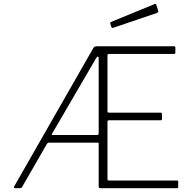

<svg xmlns="http://www.w3.org/2000/svg" viewBox="-20 -984 1004 1004"><path d="M912 -33V-7Q912 0 905 0H505Q500 0 498 -2Q496 -4 496 -10V-233Q496 -238 491 -238H237Q229 -238 225 -231L96 -7Q92 0 84 0H59Q55 0 53.5 -2.5Q52 -5 54 -9L467 -731Q473 -742 485 -742H890Q897 -742 897 -735V-709Q897 -705 895.5 -703.5Q894 -702 889 -702H551Q546 -702 544 -700.5Q542 -699 542 -693V-402Q542 -398 544 -396.5Q546 -395 551 -395H820Q827 -395 827 -388V-362Q827 -358 825.5 -356.5Q824 -355 819 -355H551Q546 -355 544 -353.5Q542 -352 542 -346V-49Q542 -43 544 -41.5Q546 -40 551 -40H904Q909 -40 910.5 -38.5Q912 -37 912 -33ZM496 -287V-678Q496 -688 491 -688Q487 -688 481 -677L253 -286Q250 -281 250.5 -279.5Q251 -278 256 -278H488Q496 -278 496 -287ZM807 -928 808 -924Q808 -919 800 -916L573 -839Q571 -838 568 -838Q563 -838 562 -844L557 -859Q556 -863 557 -865.5Q558 -868 560 -869L789 -963Q791 -964 793.5 -963Q796 -962 797 -960Z"/></svg>

Font: Libre Franklin Thin
Style: Regular
Weight: 250
Designer: Pablo Impallari, Rodrigo Fuenzalida
Foundry: Impallari Type
Version: Version 1.002; ttfautohint (v1.5)